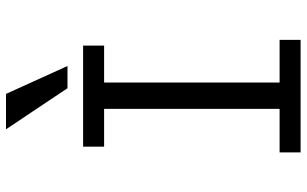

<svg xmlns="http://www.w3.org/2000/svg" viewBox="-211 -811 1022 640"><g transform="rotate(-90 300.0 -491.0)"><path d="M112 -70H257V-655H131V-725H468V-655H345V-70H487V0H112ZM189 -982H307L400 -777H326Z"/></g></svg>

Font: JuliaMono
Style: Regular
Weight: 400
Monospace: yes
Designer: cormullion
Foundry: corm
Version: Version 0.055; ttfautohint (v1.8.4)